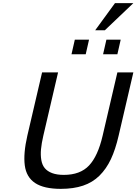

<svg xmlns="http://www.w3.org/2000/svg" viewBox="-20 -1180 863 1214"><path d="M363.8 14.2H365.2Q257.8 14.2 202.1 -22.7Q146.5 -59.6 136.7 -134.3Q127 -209 152.8 -321.8L246.1 -722.2H347.2L253.9 -321.8Q242.7 -273.4 239.3 -236.6Q235.8 -199.7 241.2 -168.2Q246.6 -136.7 263.2 -116.7Q279.8 -96.7 309.8 -85.4Q339.8 -74.2 383.8 -74.2Q487.3 -74.2 543.2 -133.8Q599.1 -193.4 628.9 -321.8L722.2 -722.2H823.2L730 -321.8Q710 -234.9 681.2 -173.6Q652.3 -112.3 608.9 -69.3Q565.4 -26.4 505.1 -6.1Q444.8 14.2 363.8 14.2ZM522 -836.9H432.1L453.1 -929.2H543ZM722.2 -836.9H631.8L652.8 -929.2H743.2ZM823.2 -1160.2 643.1 -988.8H582L707 -1160.2Z"/></svg>

Font: Perun
Style: Italic
Weight: 400
Italic angle: -12°
Foundry: Stefan Peev, Context Ltd
Version: Version 001.000